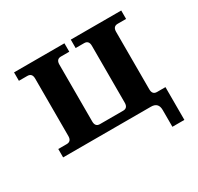

<svg xmlns="http://www.w3.org/2000/svg" viewBox="-137 -653 987 956"><g transform="rotate(-30 357.0 -174.5)"><path d="M665 140.1H596.2V43.5Q596.2 0 553.7 0H48.8V-48.3H97.2Q124.5 -48.3 124.5 -79.1V-409.7Q124.5 -440.4 97.2 -440.4H48.8V-488.8H338.4V-440.4H290.5Q263.7 -440.4 263.7 -409.7V-82.5Q263.7 -51.8 290.5 -51.8H423.8Q450.7 -51.8 450.7 -82.5V-409.7Q450.7 -440.4 423.8 -440.4H375V-488.8H665V-440.4H616.7Q589.8 -440.4 589.8 -409.7V-79.1Q589.8 -48.3 616.7 -48.3H665Z"/></g></svg>

Font: Munson
Style: Bold
Weight: 700
Designer: Paul James MIller
Foundry: High-Logic / Made with FontCreator
Version: Version 2.10;May 5, 2019;FontCreator 11.5.0.2430 64-bit